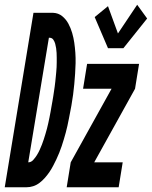

<svg xmlns="http://www.w3.org/2000/svg" viewBox="-66 -789 640 809"><path d="M389 -586 333 -717 389 -763 431 -648 512 -769 554 -711 454 -586ZM-46 0 75 -735H158Q180 -734 196 -721Q212 -708 222 -689.5Q232 -671 238 -650.5Q244 -630 247 -609Q250 -588 251.5 -566.5Q253 -545 252.5 -522.5Q252 -500 250.5 -478.5Q249 -457 247 -434.5Q245 -412 242 -390Q239 -368 235 -345Q232 -330 229.5 -316Q227 -302 224 -287.5Q221 -273 218 -258.5Q215 -244 211 -230Q207 -216 203 -202Q199 -188 194 -173.5Q189 -159 183.5 -145Q178 -131 171.5 -117.5Q165 -104 158 -90.5Q151 -77 142.5 -64.5Q134 -52 123.5 -40Q113 -28 100.5 -18.5Q88 -9 74 -4.5Q60 0 46 0ZM53 -105Q65 -105 74 -115Q83 -125 89.5 -135.5Q96 -146 101 -157Q106 -168 110.5 -179.5Q115 -191 118.5 -202Q122 -213 125.5 -224.5Q129 -236 132 -247.5Q135 -259 137.5 -270.5Q140 -282 142.5 -294Q145 -306 147 -317.5Q149 -329 151 -340.5Q153 -352 155 -363Q157 -374 158.5 -384Q160 -394 161.5 -404Q163 -414 164.5 -424.5Q166 -435 167 -445Q168 -455 169 -465Q170 -475 171 -485.5Q172 -496 172.5 -506Q173 -516 173 -526Q173 -536 173 -546Q173 -556 172.5 -566Q172 -576 170.5 -586Q169 -596 166.5 -605Q164 -614 158.5 -622Q153 -630 142 -630H140ZM215 0 232 -105 404 -415H284L301 -520H520L503 -415L331 -105H451L434 0Z"/></svg>

Font: Iosevka SS04 Extrabold
Style: Italic
Weight: 800
Italic angle: -9°
Monospace: yes
Designer: Belleve Invis
Foundry: Belleve Invis
Version: Version 19.0.0; ttfautohint (v1.8.4)